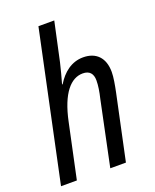

<svg xmlns="http://www.w3.org/2000/svg" viewBox="-142 -842 744 923"><g transform="rotate(-20 230.5 -380.0)"><path d="M8 0H89L148 -277C177 -417 231 -474 291 -474C326 -474 342 -454 342 -420C342 -394 337 -363 329 -330L260 0H340L411 -334C418 -368 425 -406 425 -433C425 -507 384 -546 319 -546C259 -546 214 -509 183 -458H180C190 -492 199 -528 207 -561L250 -760H169Z"/></g></svg>

Font: Noto Sans Condensed
Style: Italic
Weight: 400
Width: 3
Italic angle: -12°
Designer: Monotype Design Team
Foundry: Monotype Imaging Inc.
Version: Version 2.013